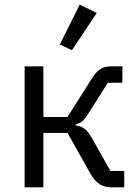

<svg xmlns="http://www.w3.org/2000/svg" viewBox="-20 -799 590 819"><path d="M85 0ZM85 -516H165V-300H268L368 -458Q379 -476 389 -487.5Q399 -499 409 -505Q419 -511 430 -513.5Q441 -516 455 -516H502V-446H440L359 -318Q351 -305 345 -297Q339 -289 333 -283.5Q327 -278 320 -274.5Q313 -271 303 -268V-264Q324 -261 339.5 -250.5Q355 -240 372 -210L451 -70H510V0H452Q426 0 404.5 -13.5Q383 -27 363 -63L268 -232H165V0H85ZM287 -585 235 -609 320 -779 393 -744Z"/></svg>

Font: Aneliza
Style: Regular
Weight: 400
Designer: Mike Abbink, Paul van der Laan, Pieter van Rosmalen
Foundry: Bold Monday
Version: Version 3.001;September 8, 2019;FontCreator 11.5.0.2425 64-b